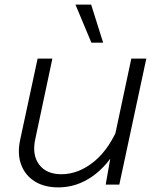

<svg xmlns="http://www.w3.org/2000/svg" viewBox="-20 -800 690 832"><path d="M207 -546 133 -198Q118 -129 149.5 -87Q181 -45 246 -45Q321 -45 389 -101Q457 -157 500 -268L493 -169Q448 -83 380 -35.5Q312 12 233 12Q172 12 130.5 -14Q89 -40 71.5 -87Q54 -134 68 -197L143 -546ZM614 -546 497 0H438L463 -142L549 -546ZM427 -615H376L307 -780H375Z"/></svg>

Font: Azeret Mono Thin ExtraLight
Style: Italic
Weight: 250
Italic angle: -12°
Version: Version 1.002